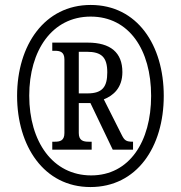

<svg xmlns="http://www.w3.org/2000/svg" viewBox="-20 -745 730 775"><path d="M345 10C532 10 641 -151 641 -358C641 -563 534 -725 346 -725C160 -725 49 -563 49 -358C49 -156 157 10 345 10ZM348 -37C193 -37 98 -173 98 -359C98 -541 190 -678 346 -678C501 -678 590 -544 590 -358C590 -173 502 -37 348 -37ZM191 -141H350V-173H338C317 -173 298 -177 298 -208V-329H345L435 -141H517V-173C491 -173 483 -177 472 -199L399 -344C437 -359 474 -390 474 -454C474 -533 426 -573 334 -573H191V-540H201C222 -540 240 -536 240 -505V-208C240 -177 222 -173 201 -173H191ZM333 -368H298V-536H330C390 -536 413 -514 413 -453C413 -395 394 -368 333 -368Z"/></svg>

Font: Noto Serif Georgian ExtraCondensed Bold
Style: Regular
Weight: 700
Width: 2
Designer: Monotype Design Team, Akaki Razmadze
Foundry: Google LLC
Version: Version 2.003